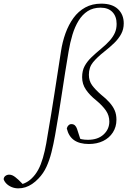

<svg xmlns="http://www.w3.org/2000/svg" viewBox="-174 -776 698 1052"><path d="M-74 256Q-93 256 -110 249Q-127 242 -138.5 230.5Q-150 219 -154 206Q-153 194 -144 187.5Q-135 181 -124 181Q-114 181 -105.5 185Q-97 189 -89 195.5Q-81 202 -72 210L-46 236V239H-64V236Q-39 230 -19.5 217Q0 204 18 181Q37 156 49.5 123.5Q62 91 71 51Q80 11 87 -36Q107 -151 124.5 -264.5Q142 -378 160 -494Q168 -547 185 -594Q202 -641 228.5 -677.5Q255 -714 293 -735Q331 -756 381 -756Q441 -756 472.5 -726Q504 -696 504 -648Q504 -616 490 -590Q476 -564 452 -540.5Q428 -517 396 -492Q358 -462 335.5 -434.5Q313 -407 313 -366Q313 -333 330.5 -309Q348 -285 379 -258Q407 -236 426 -214.5Q445 -193 454.5 -171Q464 -149 464 -120Q464 -81 444.5 -50.5Q425 -20 391 -3.5Q357 13 313 13Q262 13 232 -8Q202 -29 192 -72Q194 -82 201 -89Q208 -96 217 -96Q229 -96 236.5 -89Q244 -82 248 -70L270 -2L241 -26Q259 -16 274 -13Q289 -10 308 -10Q362 -10 393.5 -39Q425 -68 425 -110Q425 -143 406.5 -170Q388 -197 352 -227Q318 -254 297 -284.5Q276 -315 276 -353Q276 -389 290 -414.5Q304 -440 327.5 -462.5Q351 -485 380 -509Q409 -533 427.5 -554Q446 -575 455.5 -596.5Q465 -618 465 -645Q465 -686 442 -710Q419 -734 377 -734Q336 -734 306.5 -715Q277 -696 256.5 -662.5Q236 -629 223 -586Q210 -543 202 -495Q183 -383 165.5 -266Q148 -149 128 -36Q119 15 108 58.5Q97 102 80.5 138Q64 174 37 202Q20 220 2 232Q-16 244 -34.5 250Q-53 256 -74 256Z"/></svg>

Font: Source Serif 4 36pt Light
Style: Italic
Weight: 300
Italic angle: -12°
Designer: Frank Grießhammer
Foundry: Adobe Systems Incorporated
Version: Version 4.004;hotconv 1.0.116;makeotfexe 2.5.65601